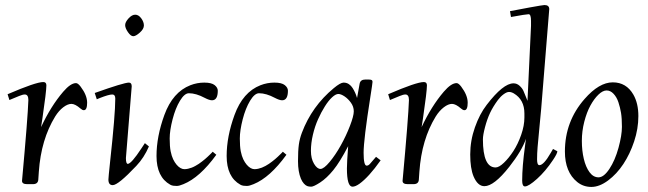

<svg xmlns="http://www.w3.org/2000/svg" viewBox="-20 -726 2560 758"><path d="M86.9 1Q66.9 1 66.9 -12Q89.8 -262.9 92 -331.1Q92 -353 77.9 -353Q69.8 -353 55.4 -347Q41 -341.1 29.5 -336.3Q18.1 -331.5 17.1 -331.1L10 -354Q121.6 -402.1 150.9 -402.1Q163.1 -402.1 163.1 -389.2Q163.1 -365.2 147.5 -258.8L142.1 -224.1Q180.4 -306.4 229.5 -363.8Q258.8 -397.9 280 -397.9Q287.8 -397.9 298.3 -384Q324 -350.1 324 -320.6Q324 -291 311 -291Q304.9 -291 297.9 -297.4Q276.6 -315.9 262 -315.9Q247.3 -315.9 229.6 -302.4Q211.9 -288.8 197.8 -266.1Q142.1 -175.3 133.3 -48.1Q131.8 -24.9 131.1 -16.1Q129.6 1 110.1 1Z M500 -385 477.1 -102.1Q477.1 -79.1 484.4 -79.1Q498.3 -79.1 538.6 -140.6L552 -160.9L567.9 -147.9Q548.8 -103.3 518.1 -71Q446.5 4.9 425 4.9Q408 4.9 408 -17.1Q408 -24.9 414.6 -86.7Q435.1 -274.2 435.1 -336.9Q435.1 -353 423.1 -353Q409.7 -353 373.8 -338.9L362.1 -334L354 -358.9Q469 -399.9 489 -399.9Q500 -399.9 500 -385ZM506.1 -583Q496.3 -583 485.2 -599Q474.1 -615 474.1 -626.8Q474.1 -638.7 487.4 -653.3Q500.7 -668 513.9 -668Q527.1 -668 537.6 -653.7Q548.1 -639.4 548.1 -625.5Q548.1 -611.6 532 -597.3Q515.9 -583 506.1 -583Z M839.8 -367.9Q839.8 -330.1 816.9 -330.1Q806.4 -330.1 788.3 -339.6Q753.9 -357.9 725.8 -357.9Q708.5 -357.9 690.6 -328.4Q672.6 -298.8 661.3 -254.8Q649.9 -210.7 649.9 -179.2Q649.9 -147.7 653.7 -128.8Q657.5 -109.9 663.6 -97.2Q669.7 -84.5 677.5 -75.4Q685.3 -66.4 693 -62.3Q700.7 -58.1 707.8 -58.1Q714.8 -58.1 722.4 -59.8Q730 -61.5 736.8 -64.1Q743.7 -66.7 751.2 -70.9Q758.8 -75.2 764.8 -79.1Q770.8 -83 777.7 -88.5Q784.7 -94 789.4 -97.9Q794.2 -101.8 799.9 -107.3Q805.7 -112.8 808.5 -115.5Q811.3 -118.2 815.4 -122.4Q819.6 -126.7 819.8 -127L834 -115Q768.8 -25.1 704.3 1Q687.5 8.1 678 8.1Q668.5 8.1 664.4 7.3Q660.4 6.6 657.7 5.7Q655 4.9 652.1 3.2Q597.9 -27.1 597.9 -110.1Q597.9 -187 628.9 -272Q661.9 -362.5 731.7 -389.6Q758.1 -399.9 786.6 -399.9Q815.2 -399.9 827.5 -389.9Q839.8 -379.9 839.8 -367.9Z M1116.7 -367.9Q1116.7 -330.1 1093.8 -330.1Q1083.3 -330.1 1065.2 -339.6Q1030.8 -357.9 1002.7 -357.9Q985.4 -357.9 967.4 -328.4Q949.5 -298.8 938.1 -254.8Q926.8 -210.7 926.8 -179.2Q926.8 -147.7 930.5 -128.8Q934.3 -109.9 940.4 -97.2Q946.5 -84.5 954.3 -75.4Q962.2 -66.4 969.8 -62.3Q977.5 -58.1 984.6 -58.1Q991.7 -58.1 999.3 -59.8Q1006.8 -61.5 1013.7 -64.1Q1020.5 -66.7 1028.1 -70.9Q1035.6 -75.2 1041.6 -79.1Q1047.6 -83 1054.6 -88.5Q1061.5 -94 1066.3 -97.9Q1071 -101.8 1076.8 -107.3Q1082.5 -112.8 1085.3 -115.5Q1088.1 -118.2 1092.3 -122.4Q1096.4 -126.7 1096.7 -127L1110.8 -115Q1045.7 -25.1 981.2 1Q964.4 8.1 954.8 8.1Q945.3 8.1 941.3 7.3Q937.3 6.6 934.6 5.7Q931.9 4.9 929 3.2Q874.8 -27.1 874.8 -110.1Q874.8 -187 905.8 -272Q938.7 -362.5 1008.5 -389.6Q1034.9 -399.9 1063.5 -399.9Q1092 -399.9 1104.4 -389.9Q1116.7 -379.9 1116.7 -367.9Z M1371.6 11Q1349.6 11 1349.6 -61Q1349.6 -85.4 1354.5 -148.9Q1321.8 -86.2 1295.8 -54.3Q1269.8 -22.5 1244 -5.7Q1218.3 11 1208.6 11Q1199 11 1192.7 8.5Q1186.5 6.1 1179.7 -1.3Q1172.9 -8.8 1168 -20.5Q1156.5 -48.1 1156.5 -89.6Q1156.5 -131.1 1159.8 -155Q1163.1 -179 1171.9 -202.1Q1211.2 -306.4 1297.6 -377.9Q1324 -399.9 1336.3 -399.9Q1348.6 -399.9 1357.5 -393.7Q1366.5 -387.5 1372.1 -378.4Q1383.8 -359.9 1389.6 -339.1L1399.7 -395Q1402.6 -412.1 1422.6 -412.1H1432.6Q1444.1 -412.1 1447.4 -410Q1450.7 -408 1450.7 -402.8Q1450.7 -397.7 1441.9 -341.8Q1415.5 -174.1 1415.5 -123Q1415.5 -72 1427.5 -72Q1434.6 -72 1441 -79.6Q1447.5 -87.2 1450 -90Q1452.4 -92.8 1456.8 -97.9Q1461.2 -103 1464.6 -106.9L1482.7 -93Q1435.5 -26.4 1398.7 -0.2Q1382.8 11 1371.6 11ZM1235.6 -255.1Q1223.1 -227.3 1215.3 -194.1Q1207.5 -160.9 1207.5 -130.4Q1207.5 -99.9 1219.7 -79.5Q1231.9 -59.1 1245.2 -59.1Q1258.5 -59.1 1281.6 -86.9Q1304.7 -114.7 1325.4 -152Q1346.2 -189.2 1361.5 -228.8Q1376.7 -268.3 1376.7 -286.5Q1376.7 -304.7 1365.6 -320.3Q1354.5 -335.9 1340.2 -345.5Q1325.9 -355 1315.7 -355Q1305.4 -355 1291.1 -341.9Q1276.9 -328.9 1262.5 -305.9Q1248 -283 1235.6 -255.1Z M1589.4 1Q1569.3 1 1569.3 -12Q1592.3 -262.9 1594.5 -331.1Q1594.5 -353 1580.3 -353Q1572.3 -353 1557.9 -347Q1543.5 -341.1 1532 -336.3Q1520.5 -331.5 1519.5 -331.1L1512.5 -354Q1624 -402.1 1653.3 -402.1Q1665.5 -402.1 1665.5 -389.2Q1665.5 -365.2 1649.9 -258.8L1644.5 -224.1Q1682.9 -306.4 1731.9 -363.8Q1761.2 -397.9 1782.5 -397.9Q1790.3 -397.9 1800.8 -384Q1826.4 -350.1 1826.4 -320.6Q1826.4 -291 1813.5 -291Q1807.4 -291 1800.3 -297.4Q1779.1 -315.9 1764.4 -315.9Q1749.8 -315.9 1732.1 -302.4Q1714.4 -288.8 1700.2 -266.1Q1644.5 -175.3 1635.7 -48.1Q1634.3 -24.9 1633.5 -16.1Q1632.1 1 1612.5 1Z M2109.4 -74Q2126.5 -74 2154.1 -122.1L2163.3 -137.9L2180.4 -128.9Q2180.4 -119.9 2163.3 -94.5Q2133.5 -49.8 2100.2 -19.9Q2066.9 10 2052.5 10Q2041.5 10 2041.5 -12.9Q2041.5 -68.4 2052.7 -149.7L2056.4 -178Q2040.5 -131.1 1990.7 -67.6Q1930.4 9 1892.3 9Q1866 9 1849.6 -29.5Q1836.4 -61.3 1836.4 -116.1Q1836.4 -170.9 1855 -223.4Q1873.5 -275.9 1901.4 -312Q1966.6 -397 2007.3 -397Q2020.5 -397 2031 -387.6Q2041.5 -378.2 2046.5 -367.3Q2051.5 -356.4 2056.3 -343.4Q2061 -330.3 2062.5 -327.9L2076.4 -624V-643.1Q2076.4 -669.9 2067 -669.9Q2057.6 -669.9 1997.3 -658.9L1993.4 -681.9Q2017.6 -687 2070.7 -696.5Q2123.8 -706.1 2129.4 -706.1Q2148.4 -706.1 2148.4 -689.9L2116.5 -295.9Q2113.5 -262.2 2109 -216.6Q2104.5 -170.9 2102.4 -145.4Q2100.3 -119.9 2100.3 -96.9Q2100.3 -74 2109.4 -74ZM1886.5 -176Q1886.5 -64.9 1936.5 -64.9Q1950 -64.9 1969.5 -83.5Q1989 -102.1 2007 -129.8Q2024.9 -157.5 2037.6 -193.8Q2050.3 -230.2 2050.3 -262V-278.1Q2050.3 -332.5 2008.3 -357.4Q1998.5 -363 1989.6 -363Q1980.7 -363 1968.4 -354Q1956.1 -345 1945.8 -331.3Q1926 -304.4 1914.6 -280Q1903.1 -255.6 1894.8 -224Q1886.5 -192.4 1886.5 -176Z M2210.2 -127.9Q2210.2 -246.8 2287.8 -335.2Q2345.2 -400.9 2399.2 -400.9Q2452.6 -400.9 2480.5 -352.5Q2500.2 -318.1 2500.2 -267.9Q2500.2 -217.8 2483.6 -167.8Q2467 -117.9 2441 -78.5Q2415 -39.1 2380.7 -13.5Q2346.4 12 2314.7 12Q2283 12 2259 -7.3Q2210.2 -46.6 2210.2 -127.9ZM2310.9 -309.4Q2296.4 -283 2286.7 -245.5Q2277.1 -208 2277.1 -169.8Q2277.1 -131.6 2284.8 -99Q2292.5 -66.4 2307.4 -46.1Q2322.3 -25.9 2343 -25.9Q2363.8 -25.9 2386 -59.4Q2408.2 -93 2421.8 -142.5Q2435.3 -191.9 2435.3 -225.2Q2435.3 -258.5 2431.8 -280.3Q2428.2 -302 2421.4 -322.4Q2414.6 -342.8 2402.2 -355.8Q2389.9 -368.9 2374.8 -368.9Q2359.6 -368.9 2342.5 -352.4Q2325.4 -335.9 2310.9 -309.4Z"/></svg>

Font: Linden Hill
Style: Italic
Weight: 400
Italic angle: -5.60001°
Version: Version 1.201